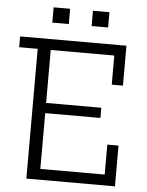

<svg xmlns="http://www.w3.org/2000/svg" viewBox="-57 -892 721 939"><g transform="rotate(5 303.0 -423.0)"><path d="M484 -494V-637H172V-377H443V-327H172V-53H488V-200H543V0H108V-637H17V-690H539V-494ZM168 -771V-846H249V-771ZM361 -771V-846H442V-771Z"/></g></svg>

Font: Mozilla Headline ExtraLight
Style: Regular
Weight: 200
Designer: Studio DRAMA
Foundry: Studio DRAMA
Version: Version 1.000